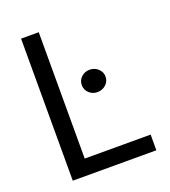

<svg xmlns="http://www.w3.org/2000/svg" viewBox="-130 -802 794 898"><g transform="rotate(-20 266.5 -353.5)"><path d="M78.1 -707H166V-78.1H494.1V0H78.1ZM270.5 -405.3Q270.5 -428.7 287.6 -444.8Q304.7 -460.9 329.1 -460.9Q353.5 -460.9 371.1 -444.8Q388.7 -428.7 388.7 -405.3Q388.7 -381.8 371.1 -365.7Q353.5 -349.6 329.1 -349.6Q304.7 -349.6 287.6 -365.7Q270.5 -381.8 270.5 -405.3Z"/></g></svg>

Font: WEMIX Pretendard
Style: Regular
Weight: 400
Designer: Base glyphs from Inter by Rasmus Andersson; Hangeul glyphs from Noto Sans CJK(Source Han Sans) by Jang Soo-young and Kan
Foundry: Kil Hyung-jin
Version: Version 1.000